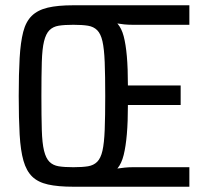

<svg xmlns="http://www.w3.org/2000/svg" viewBox="-20 -708 776 728"><path d="M258 0Q200 0 162 -8.5Q124 -17 102 -38.5Q80 -60 69 -98.5Q58 -137 54.5 -197.5Q51 -258 51 -344Q51 -429 54.5 -488.5Q58 -548 68 -587Q78 -626 100.5 -648Q123 -670 161 -679Q199 -688 258 -688H698V-614H483Q466 -614 451 -615.5Q436 -617 425 -619Q441 -601 449 -570.5Q457 -540 461 -494.5Q465 -449 465 -384H665V-310H465Q465 -246 461 -199.5Q457 -153 449 -120.5Q441 -88 425 -69Q438 -71 453 -72.5Q468 -74 483 -74H698V0ZM258 -74Q292 -74 313.5 -77.5Q335 -81 348.5 -94.5Q362 -108 368.5 -136.5Q375 -165 377 -215.5Q379 -266 379 -344Q379 -422 377 -472.5Q375 -523 368.5 -551.5Q362 -580 348.5 -593.5Q335 -607 313.5 -610.5Q292 -614 258 -614Q224 -614 202.5 -610.5Q181 -607 167.5 -593.5Q154 -580 147 -551.5Q140 -523 138.5 -472.5Q137 -422 137 -344Q137 -266 138.5 -215.5Q140 -165 147 -136.5Q154 -108 167.5 -94.5Q181 -81 202.5 -77.5Q224 -74 258 -74Z"/></svg>

Font: Saira Condensed Medium
Style: Regular
Weight: 500
Width: 3
Designer: Hector Gatti with collaboration of the Omnibus-Type team
Foundry: Omnibus-Type
Version: Version 1.101